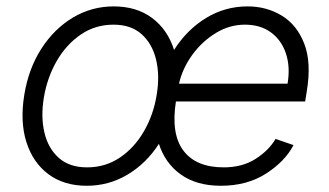

<svg xmlns="http://www.w3.org/2000/svg" viewBox="-20 -573 1035 604"><path d="M252.8 11.4Q181.1 11.4 132.3 -25Q83.5 -61.4 63 -126.1Q42.6 -190.7 56.5 -275.2Q70 -357.6 110.3 -420.1Q150.6 -482.6 209.5 -517.8Q268.5 -552.9 337.7 -552.9Q409.8 -552.9 458.6 -516.3Q507.5 -479.8 527.9 -415.1Q548.3 -350.5 534.4 -265.6Q521 -183.9 480.6 -121.4Q440.3 -58.9 381.4 -23.8Q322.4 11.4 252.8 11.4ZM253.9 -46.5Q311.8 -46.5 357.6 -77.6Q403.4 -108.7 433.2 -160.7Q463.1 -212.7 473 -275.2Q483 -335.2 471.1 -385.1Q459.2 -435 425.8 -465.2Q392.4 -495.4 337 -495.4Q279.5 -495.4 233.7 -464Q187.9 -432.5 158 -380.3Q128.2 -328.1 117.9 -265.6Q108 -206 119.7 -156.1Q131.4 -106.2 165 -76.3Q198.5 -46.5 253.9 -46.5ZM674.7 11.4Q598.4 11.4 548.5 -24.3Q498.6 -60 478.9 -123.4Q459.2 -186.8 473 -269.5Q486.9 -352.3 527.7 -416.2Q568.5 -480.1 628.4 -516.5Q688.2 -552.9 758.9 -552.9Q818.2 -552.9 866.1 -524Q914.1 -495 937.1 -435.7Q960.2 -376.4 945 -285.2L940 -253.9H533.4Q517.4 -151.3 557.2 -98.9Q596.9 -46.5 683.6 -46.5Q742.2 -46.5 783.7 -73Q825.3 -99.4 846.9 -136L903.4 -116.5Q876.4 -65 816.8 -26.8Q757.1 11.4 674.7 11.4ZM543 -309.7H884.6Q893.5 -362.2 879.6 -404.3Q865.8 -446.4 832.6 -470.9Q799.4 -495.4 750.4 -495.4Q702.1 -495.4 658.9 -469.1Q615.8 -442.8 585 -400.6Q554.3 -358.3 543 -309.7Z"/></svg>

Font: Inter Light  BETA
Style: Italic
Weight: 300
Italic angle: 9.39999°
Designer: Rasmus Andersson
Foundry: rsms
Version: Version 3.011;git-f93a4a705